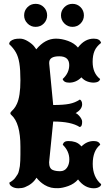

<svg xmlns="http://www.w3.org/2000/svg" viewBox="-20 -966 568 1010"><path d="M77.1 24.4Q58.1 24.4 45.4 17.1Q32.7 9.8 30.8 2.4L28.8 -4.9Q52.7 -19 60.5 -31.2Q68.8 -43 73 -49.6Q77.1 -56.2 80.1 -69.8L84.5 -92.3Q85.9 -100.6 86.7 -120.8Q87.4 -141.1 87.4 -153.8V-194.8Q87.4 -319.3 39.6 -361.3Q29.3 -369.6 39.6 -379.4Q44.9 -384.3 53 -393.6Q61 -402.8 68.8 -419.4Q87.4 -459.5 87.4 -543.5Q87.4 -599.6 81.8 -633.8Q76.2 -668 63.5 -690.4Q50.8 -712.9 28.3 -733.9Q28.3 -751.5 55.7 -759.8Q65.9 -762.7 85.4 -762.7Q105 -762.7 127.7 -748.5Q150.4 -734.4 160.6 -720.7L170.9 -706.5Q216.8 -762.7 274.4 -762.7Q305.2 -762.7 338.1 -750.7Q371.1 -738.8 390.1 -715.8Q425.3 -762.7 473.1 -762.7Q505.9 -762.7 511.7 -740.2Q487.3 -721.7 477.3 -698.2Q467.3 -674.8 467.3 -640.6Q467.3 -580.6 506.8 -550.3Q503.4 -536.6 486.3 -533Q469.2 -529.3 449 -534.4Q428.7 -539.6 415.5 -551.8L408.2 -559.1Q380.4 -531.2 344.2 -531.2Q315.4 -531.2 309.6 -550.3Q344.2 -582 344.2 -623.5Q344.2 -669.9 291.5 -669.9Q238.8 -669.9 238.8 -636.2V-631.8L259.8 -413.6Q313.5 -413.6 344.5 -419.7Q375.5 -425.8 398.9 -441.9Q403.8 -441.9 408 -434.8Q412.1 -427.7 412.1 -417.5Q412.1 -391.1 377.9 -370.6Q387.2 -367.7 396 -357.4Q412.1 -339.4 412.1 -325.7Q412.1 -301.8 402.3 -298.8L398.9 -297.9Q354.5 -326.7 259.8 -326.7L238.3 -112.3Q238.3 -79.6 257.8 -71.8Q272.5 -65.4 296.4 -65.4Q319.3 -65.4 332 -83.3Q344.7 -101.1 344.7 -127.4Q344.7 -170.9 310.1 -204.6Q314.9 -224.1 338.9 -224.1Q380.4 -224.1 401.4 -203.1L408.7 -195.8Q437 -224.1 473.1 -224.1Q501.5 -224.1 507.3 -204.6Q467.8 -173.3 467.8 -104Q467.8 -34.2 512.2 2.9Q512.2 15.1 491.7 22Q482.9 24.4 473.6 24.4Q425.3 24.4 390.6 -22Q371.1 1 338.9 12.7Q308.6 23.4 285.9 23.9Q263.2 24.4 249 21Q229.5 16.1 214.8 7.1Q200.2 -2 191.9 -9.8Q179.2 -21.5 171.9 -31.2Q152.3 2 111.3 18.6Q96.2 24.4 77.1 24.4ZM124.5 -842.8Q106.9 -860.4 106.9 -885.3Q106.9 -910.2 124.3 -928Q141.6 -945.8 167.5 -945.8Q193.4 -945.8 210.7 -928Q228 -910.2 228 -885.3Q228 -860.8 210.9 -842.8Q193.4 -824.7 167.5 -824.7Q141.6 -824.7 124.5 -842.8ZM318.4 -842.8Q300.8 -860.4 300.8 -885.3Q300.8 -910.2 318.4 -928Q335.9 -945.8 361.3 -945.8Q386.7 -945.8 404.1 -928Q421.4 -910.2 421.4 -885.3Q421.4 -860.8 404.3 -842.8Q386.7 -824.7 361.3 -824.7Q335.9 -824.7 318.4 -842.8Z"/></svg>

Font: Sancreek
Style: Regular
Weight: 400
Designer: Vernon Adams
Foundry: Vernon Adams
Version: Version 1.100; ttfautohint (v1.8.4.7-5d5b)